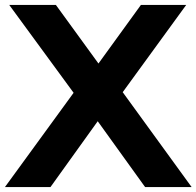

<svg xmlns="http://www.w3.org/2000/svg" viewBox="-37 -760 798 780"><path d="M-17 0 262 -383 0.5 -740H190L363 -502L535.5 -740H719.5L461.5 -385.5L741.5 0H552.5L360 -267.5L168 0Z"/></svg>

Font: Encode Sans SmExp
Style: Bold
Weight: 700
Width: 6
Designer: Multiple Designers
Foundry: Impallari Type
Version: Version 3.002; ttfautohint (v1.8.3) -l 8 -r 50 -G 200 -x 14 